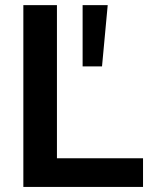

<svg xmlns="http://www.w3.org/2000/svg" viewBox="-20 -739 605 759"><path d="M545.4 0V-113.3H205.1V-718.8H72.3V0ZM383.3 -476.6 405.8 -718.8H306.6V-476.6Z"/></svg>

Font: Winston SemiBold
Style: Regular
Weight: 600
Designer: Vernon Adams, Kim Jin-seong, David Berlow, Cristiano Sobral
Foundry: The Winston Project Authors
Version: Version 3.004